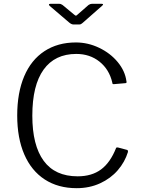

<svg xmlns="http://www.w3.org/2000/svg" viewBox="-20 -974 742 1004"><path d="M641 -550 642 -545Q642 -539 634 -539L576 -534H573Q570 -534 568.5 -536.5Q567 -539 567 -543Q551 -611 500.5 -651.5Q450 -692 379 -692Q267 -692 208 -610Q149 -528 149 -369Q149 -214 208.5 -133Q268 -52 386 -52Q460 -52 508.5 -88Q557 -124 587 -200Q589 -204 596 -203L645 -190Q650 -188 649 -179Q633 -127 596 -84Q559 -41 503.5 -15.5Q448 10 381 10Q284 10 214 -35.5Q144 -81 107 -166.5Q70 -252 70 -370Q70 -489 106.5 -575Q143 -661 212.5 -706.5Q282 -752 377 -752Q440 -752 498.5 -724Q557 -696 595.5 -649.5Q634 -603 641 -550ZM460 -954H512Q519 -954 519 -951Q519 -948 513 -943L413 -855Q411 -854 406.5 -850Q402 -846 395 -846H364Q354 -846 342 -856L240 -943Q236 -947 236 -950Q236 -954 243 -954H290Q295 -954 298.5 -952.5Q302 -951 307 -948L366 -899Q374 -892 377 -892Q380 -892 387 -899L443 -948Q452 -954 460 -954Z"/></svg>

Font: Libre Franklin Light
Style: Regular
Weight: 300
Designer: Pablo Impallari, Rodrigo Fuenzalida
Foundry: Impallari Type
Version: Version 1.002; ttfautohint (v1.5)